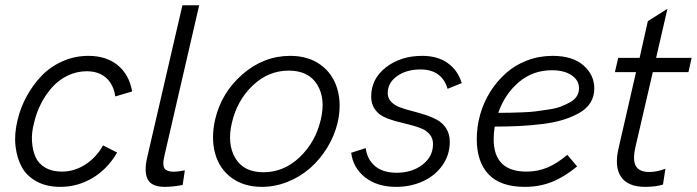

<svg xmlns="http://www.w3.org/2000/svg" viewBox="-20 -710 2675 737"><path d="M211.4 7.3Q159.7 7.3 121.6 -12.9Q83.5 -33.2 64.2 -67.9Q44.9 -102.5 39.6 -149.2Q34.2 -195.8 47.4 -249Q58.6 -296.9 82.3 -340.3Q106 -383.8 139.6 -418.9Q173.3 -454.1 220.2 -474.9Q267.1 -495.6 319.3 -495.6Q387.7 -495.6 431.6 -460Q475.6 -424.3 487.3 -358.9L422.4 -339.8Q416 -385.7 387.5 -411.1Q358.9 -436.5 313 -436.5Q274.4 -436.5 240 -419.9Q205.6 -403.3 180.4 -375.2Q155.3 -347.2 137.2 -311.8Q119.1 -276.4 110.4 -236.8Q100.6 -200.7 102.8 -167Q105 -133.3 116.2 -107.7Q127.4 -82 153.6 -66.7Q179.7 -51.3 217.3 -51.3Q265.6 -51.3 307.9 -78.6Q350.1 -106 375.5 -151.9L429.7 -124.5Q392.6 -61 335.4 -26.9Q278.3 7.3 211.4 7.3Z M612.8 7.3Q562 7.3 547.1 -21.5Q532.2 -50.3 544.9 -105.5L680.2 -689.9H744.6L612.3 -117.2Q609.4 -104 607.9 -95.7Q606.4 -87.4 607.2 -77.9Q607.9 -68.4 611.8 -63Q615.7 -57.6 624.5 -54.2Q633.3 -50.8 647 -50.8Q661.6 -50.8 689.5 -56.2L681.2 0Q643.1 7.3 612.8 7.3Z M985.4 7.3Q916.5 7.3 869.4 -27.1Q822.3 -61.5 805.9 -120.4Q789.6 -179.2 805.7 -251Q830.1 -355 911.4 -425.3Q992.7 -495.6 1094.2 -495.6Q1163.1 -495.6 1210.4 -461.4Q1257.8 -427.2 1274.9 -368.4Q1292 -309.6 1275.9 -238.8Q1263.7 -188 1235.8 -142.8Q1208 -97.7 1170.2 -64.5Q1132.3 -31.2 1084 -12Q1035.6 7.3 985.4 7.3ZM991.2 -48.8Q1069.8 -48.8 1130.6 -106.9Q1191.4 -165 1211.4 -251Q1230.5 -331.5 1197.5 -385.3Q1164.6 -439 1088.4 -439Q1010.3 -439 950.2 -381.8Q890.1 -324.7 870.1 -238.8Q851.1 -157.2 883.3 -103Q915.5 -48.8 991.2 -48.8Z M1500.5 7.3Q1427.7 7.3 1381.6 -29.1Q1335.4 -65.4 1328.1 -123.5L1383.8 -141.6Q1389.2 -98.6 1419.2 -72.8Q1449.2 -46.9 1502.9 -46.9Q1561.5 -46.9 1601.8 -77.9Q1642.1 -108.9 1642.1 -157.2Q1642.1 -179.7 1628.9 -194.8Q1615.7 -210 1595 -218Q1574.2 -226.1 1548.8 -232.2Q1523.4 -238.3 1498 -245.1Q1472.7 -252 1451.9 -262.2Q1431.2 -272.5 1418 -292Q1404.8 -311.5 1404.8 -339.4Q1404.8 -407.7 1461.7 -451.7Q1518.6 -495.6 1600.6 -495.6Q1659.7 -495.6 1698.5 -468Q1737.3 -440.4 1752.4 -391.1L1698.2 -369.1Q1675.8 -443.4 1593.8 -443.4Q1540.5 -443.4 1504.4 -418Q1468.3 -392.6 1468.3 -352.5Q1468.3 -333 1481.4 -319.3Q1494.6 -305.7 1515.6 -297.9Q1536.6 -290 1562 -283.7Q1587.4 -277.3 1612.8 -269Q1638.2 -260.7 1659.2 -249Q1680.2 -237.3 1693.4 -216.1Q1706.5 -194.8 1706.5 -165.5Q1706.5 -115.7 1678.5 -75.7Q1650.4 -35.6 1603.5 -14.2Q1556.6 7.3 1500.5 7.3Z M2261.2 -370.1Q2261.2 -339.8 2246.6 -316.2Q2231.9 -292.5 2204.3 -276.9Q2176.8 -261.2 2142.6 -250.5Q2108.4 -239.7 2063.2 -234.1Q2018.1 -228.5 1974.4 -226.3Q1930.7 -224.1 1878.9 -224.1Q1875 -198.2 1875 -175.8Q1875 -51.3 2001 -51.3Q2044.4 -51.3 2081.8 -67.1Q2119.1 -83 2157.7 -115.7L2195.3 -71.3Q2146.5 -30.8 2098.6 -11.7Q2050.8 7.3 1994.6 7.3Q1901.4 7.3 1855.7 -40.5Q1810.1 -88.4 1810.1 -175.8Q1810.1 -223.6 1823.2 -270.5Q1836.4 -317.4 1861.8 -357.7Q1887.2 -397.9 1921.9 -429Q1956.5 -460 2002.9 -477.8Q2049.3 -495.6 2101.1 -495.6Q2177.7 -495.6 2219.5 -459.2Q2261.2 -422.9 2261.2 -370.1ZM2098.6 -440.4Q2025.4 -440.4 1971.4 -394.5Q1917.5 -348.6 1892.6 -276.9Q1919.4 -276.9 1936.8 -277.3Q1954.1 -277.8 1985.1 -278.8Q2016.1 -279.8 2037.6 -282.7Q2059.1 -285.6 2086.7 -289.8Q2114.3 -293.9 2132.8 -301Q2151.4 -308.1 2168.5 -317.6Q2185.5 -327.1 2194.1 -340.8Q2202.6 -354.5 2202.6 -371.1Q2202.6 -401.9 2174.1 -421.1Q2145.5 -440.4 2098.6 -440.4Z M2456.5 7.3Q2390.6 7.3 2364.3 -30.8Q2337.9 -68.8 2354 -139.2L2421.4 -433.1H2340.3L2353 -487.8H2435.1L2466.8 -628.9L2542 -676.3L2498.5 -487.8H2634.8L2622.6 -433.1H2485.8L2418.9 -144.5Q2407.7 -94.2 2421.1 -72Q2434.6 -49.8 2472.7 -49.8Q2502 -49.8 2534.2 -62.5L2524.9 -1.5Q2496.1 7.3 2456.5 7.3Z"/></svg>

Font: HK Grotesk Legacy
Style: Italic
Weight: 400
Italic angle: -13°
Designer: Alfredo Marco Pradil
Foundry: Hanken Design Co.
Version: Version 2.022;PS 002.022;hotconv 1.0.88;makeotf.lib2.5.64775